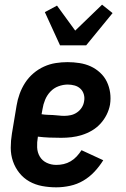

<svg xmlns="http://www.w3.org/2000/svg" viewBox="-20 -794 540 822"><path d="M221 8Q190 8 160.5 2.5Q131 -3 106 -17Q81 -31 63 -53.5Q45 -76 35.5 -103.5Q26 -131 26 -161.5Q26 -192 31 -222L51 -342Q55 -367 64 -392Q73 -417 87.5 -439.5Q102 -462 123 -480Q144 -498 168.5 -509Q193 -520 218.5 -524Q244 -528 269 -528Q295 -528 320.5 -524Q346 -520 368 -510Q390 -500 408.5 -483Q427 -466 437.5 -444Q448 -422 451.5 -397Q455 -372 451 -346Q447 -324 436.5 -303Q426 -282 410 -264.5Q394 -247 373.5 -235Q353 -223 330.5 -216Q308 -209 286 -206.5Q264 -204 242 -204Q216 -204 191.5 -205Q167 -206 142 -209V-207Q138 -185 139 -163Q140 -141 150.5 -123.5Q161 -106 180 -97Q199 -88 221 -88Q237 -88 252.5 -91.5Q268 -95 282.5 -103.5Q297 -112 308.5 -124.5Q320 -137 329 -151L422 -108Q406 -82 384.5 -59Q363 -36 336.5 -20.5Q310 -5 280 1.5Q250 8 221 8ZM255 -298Q269 -298 283 -301Q297 -304 309.5 -312.5Q322 -321 330 -333.5Q338 -346 340 -360Q343 -375 339 -389.5Q335 -404 324.5 -414Q314 -424 299.5 -428Q285 -432 270 -432Q250 -432 230 -424.5Q210 -417 195.5 -401.5Q181 -386 173 -366.5Q165 -347 162 -327L158 -305Q170 -303 182.5 -302.5Q195 -302 207 -301.5Q219 -301 231 -299.5Q243 -298 255 -298ZM237 -600 172 -742 224 -770 302 -663 417 -774 462 -738 349 -600Z"/></svg>

Font: Iosevka SS18
Style: Bold Italic
Weight: 700
Italic angle: -9°
Monospace: yes
Designer: Belleve Invis
Foundry: Belleve Invis
Version: Version 25.1.1; ttfautohint (v1.8.4)